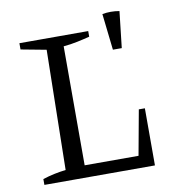

<svg xmlns="http://www.w3.org/2000/svg" viewBox="-81 -799 825 874"><g transform="rotate(-10 331.5 -362.0)"><path d="M537 -264H565V0H54V-27Q82 -36 108.5 -41.5Q135 -47 161 -50L171 -604L54 -626V-655H372V-629Q345 -622 314 -615.5Q283 -609 250 -606V-56H499ZM468 -552 449 -720Q488 -727 528 -720L509 -552Z"/></g></svg>

Font: Piazzolla Thin
Style: Regular
Weight: 400
Version: Version 2.001